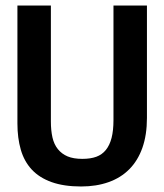

<svg xmlns="http://www.w3.org/2000/svg" viewBox="-20 -658 590 689"><path d="M507.3 -234.9Q507.3 -173.8 491 -127.7Q474.6 -81.5 444.1 -50.8Q413.6 -20 369.6 -4.4Q325.7 11.2 271 11.2Q209.5 11.2 165.5 -4.4Q121.6 -20 94.2 -49.3Q66.9 -78.6 54.7 -120.6Q42.5 -162.6 42.5 -214.8V-638.2H162.6V-222.2Q162.6 -189.9 168.2 -165Q173.8 -140.1 187.7 -122.8Q201.7 -105.5 222.7 -96.7Q243.7 -87.9 275.4 -87.9Q305.2 -87.9 325.7 -95.5Q346.2 -103 359.9 -119.9Q373.5 -136.7 380.4 -163.1Q387.2 -189.5 387.2 -227.1V-638.2H507.3Z"/></svg>

Font: Code New Roman
Style: Bold
Weight: 700
Monospace: yes
Designer: Sam Radian
Foundry: Code New Roman
Version: Version 1.508 October 19, 2014